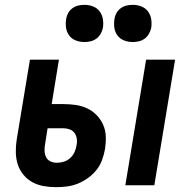

<svg xmlns="http://www.w3.org/2000/svg" viewBox="-20 -767 790 795"><path d="M499 0 585 -520H705L619 0ZM212 8Q186 8 160.5 3.5Q135 -1 113.5 -13Q92 -25 76.5 -44Q61 -63 53.5 -86.5Q46 -110 45.5 -136Q45 -162 49 -188L104 -520H224L194 -336H242Q268 -336 293 -332.5Q318 -329 340.5 -318.5Q363 -308 380 -290.5Q397 -273 407 -250.5Q417 -228 418 -202.5Q419 -177 415 -151Q411 -128 403 -105.5Q395 -83 380 -64Q365 -45 345 -30.5Q325 -16 303 -7Q281 2 258 5Q235 8 212 8ZM215 -93Q230 -93 244.5 -97.5Q259 -102 270.5 -112.5Q282 -123 288.5 -137Q295 -151 297 -166Q300 -179 298 -192.5Q296 -206 288.5 -216.5Q281 -227 268 -231.5Q255 -236 242 -236H177L167 -172Q164 -158 164.5 -143.5Q165 -129 170.5 -117Q176 -105 188.5 -99Q201 -93 215 -93ZM530 -593Q511 -593 494 -599.5Q477 -606 466.5 -620Q456 -634 453.5 -652Q451 -670 454 -689Q456 -702 462.5 -713.5Q469 -725 480 -733Q491 -741 504 -744Q517 -747 530 -747Q548 -747 565 -740.5Q582 -734 592.5 -720Q603 -706 606 -688Q609 -670 606 -651Q603 -638 596.5 -626.5Q590 -615 579 -607Q568 -599 555 -596Q542 -593 530 -593ZM330 -593Q311 -593 294 -599.5Q277 -606 266.5 -620Q256 -634 253.5 -652Q251 -670 254 -689Q256 -702 262.5 -713.5Q269 -725 280 -733Q291 -741 304 -744Q317 -747 330 -747Q348 -747 365 -740.5Q382 -734 392.5 -720Q403 -706 406 -688Q409 -670 406 -651Q403 -638 396.5 -626.5Q390 -615 379 -607Q368 -599 355 -596Q342 -593 330 -593Z"/></svg>

Font: Zed Sans Extended
Style: Bold Italic
Weight: 700
Width: 7
Italic angle: -9°
Designer: Belleve Invis
Foundry: Belleve Invis
Version: Version 1.0.0; ttfautohint (v1.8.4)